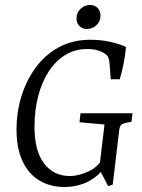

<svg xmlns="http://www.w3.org/2000/svg" viewBox="-20 -738 568 768"><path d="M237 10Q181 10 137.5 -16Q94 -42 70 -93.5Q46 -145 46 -221Q46 -287 65 -350.5Q84 -414 121.5 -466Q159 -518 214.5 -548.5Q270 -579 342 -579Q382 -579 419 -571Q456 -563 484 -550Q481 -515 474 -481.5Q467 -448 459 -421H423L418 -486Q417 -498 413.5 -507.5Q410 -517 397 -525Q387 -532 369.5 -537Q352 -542 329 -542Q280 -542 241 -518Q202 -494 174.5 -451.5Q147 -409 132.5 -352.5Q118 -296 118 -230Q118 -135 156 -84.5Q194 -34 259 -34Q296 -34 336.5 -53.5Q377 -73 402 -120L410 -85Q379 -36 335 -13Q291 10 237 10ZM413 7 380 -56H376L398 -240L298 -249L302 -285H510L506 -251L480 -246Q469 -243 464 -237.5Q459 -232 457 -219L431 0ZM328 -622Q309 -622 297.5 -634Q286 -646 286 -664Q286 -687 302 -702.5Q318 -718 340 -718Q359 -718 370.5 -706Q382 -694 382 -675Q382 -653 366 -637.5Q350 -622 328 -622Z"/></svg>

Font: Rasa Light
Style: Italic
Weight: 300
Italic angle: -7.10001°
Designer: Anna Giedrys (Yrsa+Rasa design), David Brezina (Yrsa art-direction, Rasa art-direction, design)
Foundry: Rosetta Type Foundry
Version: Version 2.004